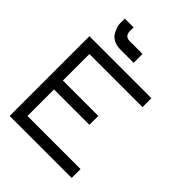

<svg xmlns="http://www.w3.org/2000/svg" viewBox="-228 -911 1022 1022"><g transform="rotate(45 283.0 -400.0)"><path d="M33.2 -600.1H500V-533.2H100.1V-333.5H366.7V-266.6H100.1V-66.9H500V0H33.2ZM100.1 -799.8H166.5V-766.6Q166.5 -765.1 166.7 -762.9Q167 -760.7 168.9 -755.1Q170.9 -749.5 174.1 -745.1Q177.2 -740.7 184.1 -737.1Q190.9 -733.4 200.2 -733.4H299.8V-666.5H200.2Q172.4 -666.5 151.6 -676.8Q130.9 -687 121.6 -701.9Q112.3 -716.8 106.7 -731.4Q101.1 -746.1 100.6 -756.3L100.1 -766.6Z"/></g></svg>

Font: Malkor
Style: Regular
Weight: 400
Version: Version 1.3